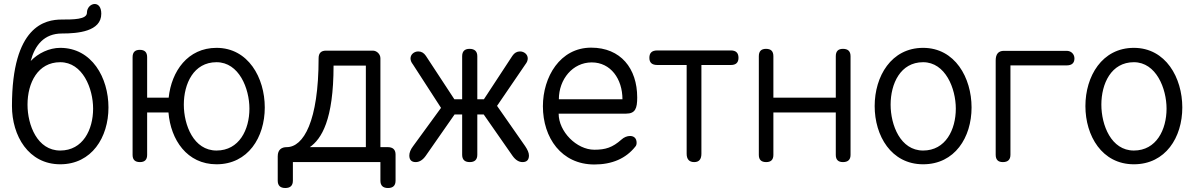

<svg xmlns="http://www.w3.org/2000/svg" viewBox="-20 -813 5990 963"><path d="M282 -501C395 -501 447 -369 447 -268C447 -163 396 -58 282 -58C167 -58 118 -186 118 -288C118 -398 170 -501 282 -501ZM282 -573C227 -573 171 -546 134 -507C155 -586 201 -645 291 -645C370 -645 488 -655 488 -744C488 -779 472 -793 455 -793C436 -793 416 -775 416 -749C416 -715 346 -715 290 -715C207 -715 40 -684 40 -281C40 -132 123 11 282 11C440 11 524 -124 524 -274C524 -423 441 -573 282 -573Z M1066 -501C1179 -501 1231 -369 1231 -268C1231 -163 1180 -58 1066 -58C951 -58 902 -186 902 -288C902 -393 951 -501 1066 -501ZM1066 -573C922 -573 840 -456 826 -323H718V-526C718 -551 706 -563 681 -563C657 -563 645 -551 645 -526V-36C645 -12 657 0 682 0C706 0 718 -12 718 -36V-249H825C836 -112 918 11 1066 11C1224 11 1308 -124 1308 -274C1308 -423 1225 -573 1066 -573Z M1653 -484H1815V-75H1534C1592 -116 1653 -210 1653 -484ZM1888 0V93C1888 118 1901 130 1926 130C1951 130 1964 118 1964 93V-38C1964 -63 1950 -75 1925 -75H1888V-521C1888 -541 1870 -559 1850 -559H1615C1590 -559 1578 -546 1578 -521C1578 -204 1502 -75 1418 -75C1393 -75 1373 -63 1373 -29V93C1373 118 1386 130 1411 130C1436 130 1449 118 1449 93V0Z M2298 -315H2259L2116 -533C2106 -548 2093 -555 2078 -555C2057 -555 2039 -540 2039 -520C2039 -510 2043 -500 2051 -490L2192 -272L2052 -80C2039 -63 2033 -47 2033 -33C2033 -11 2044 0 2065 0C2083 0 2100 -10 2115 -31L2260 -239H2298V-37C2298 -12 2311 0 2336 0C2361 0 2374 -12 2374 -37V-239H2406L2551 -31C2566 -10 2583 0 2601 0C2622 0 2633 -11 2633 -33C2633 -47 2626 -62 2614 -80L2473 -282L2615 -490C2623 -500 2627 -510 2627 -520C2627 -540 2609 -555 2588 -555C2573 -555 2560 -548 2550 -533L2407 -315H2374V-531C2374 -556 2360 -568 2335 -568C2311 -568 2298 -556 2298 -531Z M2783 -315C2783 -415 2852 -500 2948 -500C3043 -500 3102 -417 3102 -315ZM2945 -574C2789 -574 2703 -427 2703 -280C2703 -122 2796 12 2961 12C3050 12 3119 -18 3166 -77C3171 -82 3173 -89 3173 -97C3173 -120 3159 -131 3140 -131C3126 -131 3110 -125 3097 -113C3052 -73 3017 -62 2961 -62C2872 -62 2782 -153 2782 -243H3120C3167 -243 3176 -270 3176 -324C3176 -470 3093 -574 2945 -574Z M3424 -42C3424 -14 3437 0 3462 0C3486 0 3498 -14 3498 -42V-487H3646C3671 -487 3684 -499 3684 -523C3684 -548 3671 -560 3646 -560H3277C3250 -560 3237 -548 3237 -523C3237 -499 3250 -487 3277 -487H3424Z M3786 -36C3786 -12 3798 0 3823 0C3847 0 3859 -12 3859 -36V-249H4172V-36C4172 -12 4184 0 4208 0C4233 0 4246 -12 4246 -36V-531C4246 -556 4233 -568 4208 -568C4184 -568 4172 -556 4172 -531V-323H3859V-531C3859 -556 3847 -568 3822 -568C3798 -568 3786 -556 3786 -531Z M4610 -573C4450 -573 4367 -430 4367 -281C4367 -132 4450 11 4610 11C4769 11 4853 -124 4853 -274C4853 -423 4770 -573 4610 -573ZM4610 -501C4722 -501 4774 -369 4774 -268C4774 -163 4723 -58 4610 -58C4496 -58 4447 -186 4447 -288C4447 -393 4496 -501 4610 -501Z M4974 -37C4974 -12 4986 0 5010 0C5035 0 5048 -12 5048 -37V-485H5330C5356 -485 5369 -497 5369 -520C5369 -540 5354 -558 5330 -558H5015C4988 -558 4974 -542 4974 -510Z M5667 -573C5507 -573 5424 -430 5424 -281C5424 -132 5507 11 5667 11C5826 11 5910 -124 5910 -274C5910 -423 5827 -573 5667 -573ZM5667 -501C5779 -501 5831 -369 5831 -268C5831 -163 5780 -58 5667 -58C5553 -58 5504 -186 5504 -288C5504 -393 5553 -501 5667 -501Z"/></svg>

Font: Numismatica Pro
Style: Regular
Weight: 400
Designer: Chris Hopkins
Foundry: Edward C. D. Hopkins
Version: Version 2.19D